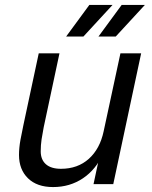

<svg xmlns="http://www.w3.org/2000/svg" viewBox="-20 -746 616 778"><path d="M195 12Q130 12 93.5 -23.5Q57 -59 57 -118Q57 -147 63 -180Q69 -213 75 -240L137 -530H221L157 -230Q152 -205 148.5 -181.5Q145 -158 145 -133Q145 -99 166 -80.5Q187 -62 227 -62Q295 -62 340 -102.5Q385 -143 400 -214L468 -530H552L439 0H359L387 -131L398 -124Q369 -59 316 -23.5Q263 12 195 12ZM248 -598 342 -726H436L318 -598ZM379 -598 473 -726H567L449 -598Z"/></svg>

Font: Geist
Style: Italic
Weight: 400
Italic angle: -12°
Designer: Basement.studio, Andrés Briganti, Mateo Zaragoza
Foundry: Basement.studio, Vercel, Andrés Briganti, Guido Ferreyra, Mateo Zaragoza
Version: Version 1.500